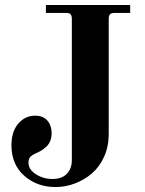

<svg xmlns="http://www.w3.org/2000/svg" viewBox="-20 -732 580 770"><path d="M164.1 -711.9H502V-680.2H439.9Q426.3 -680.2 421.1 -674.8Q416 -669.4 416 -655.8V-193.8Q416 -144.5 397.5 -103.5Q378.9 -62.5 348.4 -36.4Q317.9 -10.3 280 3.9Q242.2 18.1 202.1 18.1Q128.4 18.1 77.1 -27.3Q25.9 -72.8 25.9 -148.9Q25.9 -204.1 53.2 -236.1Q80.6 -268.1 121.1 -268.1Q153.3 -268.1 170.2 -248.3Q187 -228.5 187 -198.2Q187 -180.7 181.4 -166.7Q175.8 -152.8 165.3 -143.3Q154.8 -133.8 146.5 -128.7Q138.2 -123.5 126 -118.2Q110.8 -111.8 102.5 -103.8Q94.2 -95.7 94.2 -80.1Q94.2 -52.2 124 -33.2Q153.8 -14.2 189.9 -14.2Q228.5 -14.2 248.3 -35.2Q268.1 -56.2 268.1 -89.8V-655.8Q268.1 -669.4 262.9 -674.8Q257.8 -680.2 244.1 -680.2H164.1Z"/></svg>

Font: Flanker Steampunk
Style: Bold
Weight: 700
Designer: Alexey Kryukov, Leonardo Di Lena
Foundry: Alexey Kryukov, Leonardo Di Lena
Version: 1.210